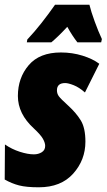

<svg xmlns="http://www.w3.org/2000/svg" viewBox="-22 -786 453 816"><path d="M143 10Q237 10 289 -48Q341 -106 341 -184Q341 -242 321.5 -274Q302 -306 268 -337Q236 -366 228 -377Q220 -388 220 -402Q220 -433 255 -433Q268 -433 291 -424Q314 -415 339 -393L400 -515Q372 -536 328.5 -549.5Q285 -563 237 -563Q146 -563 100 -509Q54 -455 54 -378Q54 -302 122 -240Q151 -213 160.5 -196Q170 -179 170 -166Q170 -148 155.5 -139Q141 -130 122 -130Q96 -130 62 -141Q28 -152 -1 -172L-2 -23Q28 -6 59 2Q90 10 143 10ZM92 -606H196Q224 -629 264 -672Q285 -634 307 -606H408L411 -620Q396 -652 380.5 -694.5Q365 -737 358 -766H212Q184 -726 154.5 -688.5Q125 -651 94 -618Z"/></svg>

Font: Noto Sans Display Condensed Black
Style: Italic
Weight: 900
Width: 3
Italic angle: -192°
Designer: Monotype Design Team
Foundry: Monotype Imaging Inc.
Version: Version 1.900